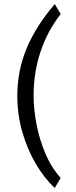

<svg xmlns="http://www.w3.org/2000/svg" viewBox="-20 -801 374 943"><path d="M249 122Q197 74 155.5 3Q114 -68 89.5 -153Q65 -238 65 -331Q65 -452 110 -561.5Q155 -671 249 -781L278 -732Q212 -647 178.5 -545.5Q145 -444 145 -331Q145 -266 159 -192Q173 -118 202.5 -48Q232 22 278 73Z"/></svg>

Font: Narnoor Medium
Style: Regular
Weight: 500
Designer: S. Sridhar Murthy
Foundry: SIL International
Version: Version 3.000